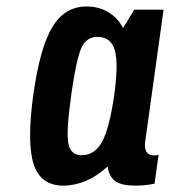

<svg xmlns="http://www.w3.org/2000/svg" viewBox="-20 -573 534 603"><path d="M401.6 -542.7 366.6 -485Q349.6 -517.3 319.8 -535Q290 -552.7 251.9 -552.7Q183.6 -552.7 144.6 -488.3Q105.6 -423.9 84.6 -275.6Q64 -125.7 85.5 -57.9Q107 10 179.3 10Q214.4 10 250.1 -5.1Q285.7 -20.3 318.1 -50.3Q322.7 -17.4 342.5 -3.7Q362.3 10 405.4 10Q419.9 10 434.2 8.6Q448.6 7.3 465.4 3.9L478.1 -87.1Q474.1 -85.4 471.1 -85.3Q468.1 -85.1 463.3 -85.1Q446.6 -85.1 439.9 -96.5Q433.1 -107.9 435.9 -127.9L493.7 -542.7ZM338.3 -271.3Q323.4 -169.6 300.5 -127.6Q277.6 -85.6 236.4 -85.6Q201.1 -85.6 194.4 -123.4Q187.6 -161.1 204.4 -279.9Q219.9 -388.1 235.6 -422.6Q251.3 -457.1 285.9 -457.1Q328.6 -457.1 340.6 -415.1Q352.7 -373.1 338.3 -271.3Z"/></svg>

Font: Secuela ExtLt
Style: Italic
Weight: 200
Italic angle: -8°
Designer: Fernando Haro
Foundry: deFharo
Version: Version 1.704